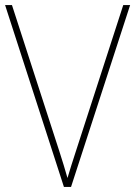

<svg xmlns="http://www.w3.org/2000/svg" viewBox="-20 -734 531 754"><path d="M491 -714H464L278 -140C264 -98 255 -68 245 -35C236 -68 225 -102 213 -140L27 -714H0L231 0H259Z"/></svg>

Font: Noto Sans Arabic SemCond Thin
Style: Regular
Weight: 100
Width: 4
Designer: Monotype Design Team, Nadine Chahine, Nizar Qandah and Khaled Hosny
Foundry: Monotype Imaging Inc.
Version: Version 2.012